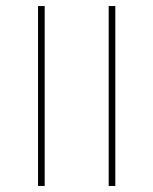

<svg xmlns="http://www.w3.org/2000/svg" viewBox="-20 -616 508 636"><path d="M340 -596H362V0H340ZM106 -596H128V0H106Z"/></svg>

Font: IBM Plex Sans Hebrew Thin
Style: Regular
Weight: 100
Designer: Mike Abbink, Paul van der Laan, Pieter van Rosmalen, Yanek Iontef
Foundry: Bold Monday
Version: Version 1.2